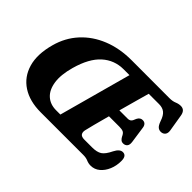

<svg xmlns="http://www.w3.org/2000/svg" viewBox="-132 -1016 1330 1330"><g transform="rotate(45 533.0 -350.5)"><path d="M760 0H342Q233 0 160.8 -47.2Q88.5 -94.5 63.5 -181.2Q38.5 -268 71 -386Q97.5 -483.5 162 -554Q226.5 -624.5 320.8 -662.5Q415 -700.5 531.5 -700.5L903.5 -700Q933.5 -700 954.8 -709Q976 -718 997 -718Q1037 -718 1044.5 -670L1065 -546Q1068.5 -523 1059.5 -509.5Q1050.5 -496 1033 -493Q1013 -490 998.2 -500.8Q983.5 -511.5 972 -544.5Q958.5 -585.5 937.2 -602.8Q916 -620 882 -620H780Q771 -588.5 753.8 -526.5Q736.5 -464.5 717.5 -395H799Q814 -395 823.8 -402.8Q833.5 -410.5 842.5 -436.5Q855.5 -462 879 -462Q896.5 -462 906 -451.8Q915.5 -441.5 917.5 -424L935 -302.5Q938.5 -276 927.5 -263.5Q916.5 -251 898 -251Q883.5 -251 874.5 -259.2Q865.5 -267.5 859.5 -279Q849 -302.5 835.8 -308.8Q822.5 -315 797.5 -315H695.5Q678 -251 664.5 -199.2Q651 -147.5 647 -128.5Q642.5 -106.5 652 -93.2Q661.5 -80 690 -80H765.5Q812 -80 837.5 -96.5Q863 -113 887.5 -164Q910 -208 939.5 -208Q976 -208 975.5 -156Q975.5 -110 959 -70.8Q942.5 -31.5 913.5 -7.2Q884.5 17 847 17Q825.5 17 806 8.5Q786.5 0 760 0ZM281 -373.5Q255.5 -282.5 265 -218Q274.5 -153.5 311.8 -119.5Q349 -85.5 407.5 -85.5H449L594.5 -617H537.5Q447.5 -617 381.8 -558Q316 -499 281 -373.5Z"/></g></svg>

Font: Fraunces 72pt SuperSoft
Style: Bold Italic
Weight: 700
Italic angle: -16°
Version: Version 1.000;[0bf87f6ff]